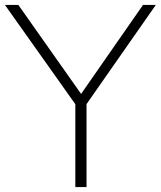

<svg xmlns="http://www.w3.org/2000/svg" viewBox="-30 -760 653 780"><path d="M276 0V-355.5L287.5 -320.5L-10 -740H44.5L310 -363.5H289L551 -740H603L310 -320.5L321.5 -355.5V0Z"/></svg>

Font: Encode Sans SC SemiExpanded ExtraLight
Style: Regular
Weight: 250
Width: 6
Designer: Multiple Designers
Foundry: Impallari Type
Version: Version 3.002